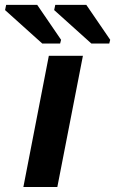

<svg xmlns="http://www.w3.org/2000/svg" viewBox="-77 -753 463 773"><path d="M256.8 -528.3 153.8 0H17.1L119.6 -528.3ZM168.9 -592.8 165 -577.6H93.3L-56.6 -712.4L-52.2 -733.4H72.8ZM366.7 -592.8 362.8 -577.6H291L141.1 -712.4L145.5 -733.4H270.5Z"/></svg>

Font: Arimo
Style: Bold Italic
Weight: 700
Italic angle: -12°
Designer: Steve Matteson
Foundry: Monotype Imaging Inc.
Version: Version 1.33